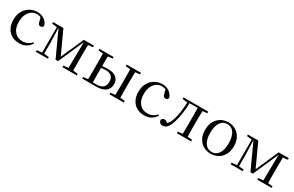

<svg xmlns="http://www.w3.org/2000/svg" viewBox="152 -1701 4412 2885"><g transform="rotate(30 2358.5 -258.5)"><path d="M296.6 14.6Q223.8 14.6 167.8 -17.1Q111.8 -48.8 80.1 -108.5Q48.4 -168.3 48.4 -251.4Q48.4 -340.7 85.2 -403.2Q121.9 -465.8 181.5 -498.2Q241 -530.6 309.8 -530.6Q354.5 -530.6 392.7 -514.4Q430.9 -498.1 457.7 -468.8Q484.5 -439.5 495.2 -399.3Q486.3 -364.4 452.7 -364.4Q432 -364.4 419.6 -375.7Q407.1 -386.9 402.7 -413.5L377.7 -501.6L427.8 -461.9Q397.5 -482.4 370.4 -490.6Q343.3 -498.8 315 -498.8Q263.9 -498.8 222.9 -469.9Q182 -441 158.5 -388.2Q134.9 -335.4 134.9 -261.5Q134.9 -153.9 187.9 -94.5Q240.8 -35 325.2 -35Q370 -35 408.9 -52.7Q447.9 -70.3 480.8 -106.9L496.6 -93.9Q463.6 -42.3 415.9 -13.8Q368.2 14.6 296.6 14.6Z M898.3 -44.4 689.3 -500.2H683.6V-516H762.3L952.9 -101.4H933.3L1116.7 -516H1148.3V-500.6H1141.5L940.6 -44.4ZM1127.6 0 1130.2 -221.5 1135.5 -516H1211Q1210 -491.8 1209.4 -450.7Q1208.8 -409.7 1208.3 -365.7Q1207.8 -321.7 1207.8 -288.3V-228.5Q1207.8 -194.3 1208.3 -150.3Q1208.8 -106.3 1209.4 -65.3Q1210 -24.4 1211 0ZM580.5 0V-27.8L679.2 -37.8H695.3L790.4 -27.8V0ZM1043.6 0V-27.8L1151.8 -38.6H1184L1291.4 -27.8V0ZM582.3 -489.1V-516H692.1V-477.4H680.3ZM670 0V-516H694.8L704.7 -222.7V0ZM1165.5 -477.4V-516H1292.2V-489.1L1184.8 -477.4Z M1502.1 0V-29.4H1608.4Q1686.8 -29.4 1725.9 -60.8Q1764.9 -92.3 1764.9 -159.7Q1764.9 -224.7 1731 -255.6Q1697.1 -286.6 1625.3 -286.6Q1593.8 -286.6 1565.4 -283.2Q1537 -279.8 1508.7 -273.8V-304.8Q1542.6 -310.5 1577.1 -314.6Q1611.6 -318.7 1645.4 -318.7Q1716.8 -318.7 1760.3 -298.4Q1803.7 -278.1 1823.9 -242.8Q1844.2 -207.5 1844.2 -162.8Q1844.2 -117.1 1822 -80.3Q1799.9 -43.4 1752 -21.7Q1704.1 0 1625.3 0ZM1467 0Q1468 -24.4 1468.5 -65.3Q1469 -106.3 1469.5 -150.3Q1470 -194.3 1470 -228.5V-288.3Q1470 -321.7 1469.5 -365.7Q1469 -409.7 1468.5 -450.7Q1468 -491.8 1467 -516H1554.7Q1553.7 -491.8 1553 -450.7Q1552.4 -409.7 1551.9 -365.7Q1551.4 -321.7 1551.4 -287.5V-228.5Q1551.4 -194.3 1551.9 -150.3Q1552.4 -106.3 1553 -65.3Q1553.7 -24.4 1554.7 0ZM1938.9 0Q1940.7 -24.4 1941.3 -65.3Q1941.9 -106.3 1942.4 -150.3Q1942.9 -194.3 1942.9 -228.5V-288.3Q1942.9 -321.7 1942.4 -365.7Q1941.9 -409.7 1941.3 -450.7Q1940.7 -491.8 1938.9 -516H2028.1Q2027.1 -491.8 2026.6 -450.7Q2026.1 -409.7 2025.6 -365.7Q2025.1 -321.7 2025.1 -288.3V-228.5Q2025.1 -194.3 2025.6 -150.3Q2026.1 -106.3 2026.6 -65.3Q2027.1 -24.4 2028.1 0ZM1387.2 -489.1V-516H1633.2V-489.1L1527.6 -477.4H1494.6ZM1860.1 0V-27.8L1968.1 -38.6H2001.3L2107.7 -27.8V0ZM1860.1 -489.1V-516H2107.7V-489.1L2001.3 -477.4H1968.1ZM1387.2 0V-27.8L1494.6 -38.6H1513.3V0Z M2464.6 14.6Q2391.8 14.6 2335.8 -17.1Q2279.8 -48.8 2248.1 -108.5Q2216.4 -168.3 2216.4 -251.4Q2216.4 -340.7 2253.2 -403.2Q2289.9 -465.8 2349.5 -498.2Q2409 -530.6 2477.8 -530.6Q2522.5 -530.6 2560.7 -514.4Q2598.9 -498.1 2625.7 -468.8Q2652.5 -439.5 2663.2 -399.3Q2654.3 -364.4 2620.7 -364.4Q2600 -364.4 2587.6 -375.7Q2575.1 -386.9 2570.7 -413.5L2545.7 -501.6L2595.8 -461.9Q2565.5 -482.4 2538.4 -490.6Q2511.3 -498.8 2483 -498.8Q2431.9 -498.8 2390.9 -469.9Q2350 -441 2326.5 -388.2Q2302.9 -335.4 2302.9 -261.5Q2302.9 -153.9 2355.9 -94.5Q2408.8 -35 2493.2 -35Q2538 -35 2576.9 -52.7Q2615.9 -70.3 2648.8 -106.9L2664.6 -93.9Q2631.6 -42.3 2583.9 -13.8Q2536.2 14.6 2464.6 14.6Z M2783.7 10.2Q2754.6 10.2 2736.1 -7Q2717.7 -24.2 2717.7 -54.8Q2724.7 -71.3 2737.1 -79.3Q2749.4 -87.4 2767.3 -87.4Q2785.3 -87.4 2801.3 -77Q2817.4 -66.6 2835.6 -45.9V-35.9H2807V-46.1Q2832.7 -62.7 2849.5 -85.7Q2866.2 -108.6 2880.9 -149.1Q2906.7 -221.4 2919.6 -313.7Q2932.5 -406.1 2934.3 -516H2970.4Q2968.2 -403.6 2954.3 -308Q2940.4 -212.4 2916.6 -138.5Q2900 -84.3 2879.6 -51.4Q2859.2 -18.6 2835.2 -4.2Q2811.3 10.2 2783.7 10.2ZM2845.8 -489.1V-516H2949V-477.4H2941.8ZM2950.8 -486V-516H3141.9V-486ZM3029.2 0V-27.8L3137.9 -38.6H3170.3L3276 -27.8V0ZM3108.7 0Q3109.7 -24.4 3110.2 -65.3Q3110.7 -106.3 3111.2 -150.3Q3111.7 -194.3 3111.7 -228.5V-288.3Q3111.7 -321.7 3111.2 -365.7Q3110.7 -409.7 3110.2 -450.7Q3109.7 -491.8 3108.7 -516H3197.2Q3196.2 -491.8 3195.2 -450.7Q3194.2 -409.7 3193.7 -365.7Q3193.2 -321.7 3193.2 -288.3V-228.5Q3193.2 -194.3 3193.7 -150.3Q3194.2 -106.3 3195.2 -65.3Q3196.2 -24.4 3197.2 0ZM3152.5 -477.4V-516H3276V-489.1L3170.3 -477.4Z M3619.5 14.6Q3553.2 14.6 3496.4 -15.9Q3439.6 -46.5 3405 -107.4Q3370.4 -168.3 3370.4 -257.8Q3370.4 -347.6 3406.1 -408.5Q3441.7 -469.3 3498.7 -500Q3555.7 -530.6 3619.5 -530.6Q3684.2 -530.6 3741.2 -500.1Q3798.2 -469.5 3833.9 -408.7Q3869.5 -347.8 3869.5 -257.8Q3869.5 -168 3834.4 -107.2Q3799.3 -46.3 3742.5 -15.8Q3685.7 14.6 3619.5 14.6ZM3619.5 -16.4Q3694 -16.4 3736.7 -78.2Q3779.4 -140.1 3779.4 -256.6Q3779.4 -373.4 3736.7 -436.1Q3694 -498.8 3619.5 -498.8Q3545.1 -498.8 3502.3 -436.1Q3459.5 -373.4 3459.5 -256.6Q3459.5 -140.1 3502.3 -78.2Q3545.1 -16.4 3619.5 -16.4Z M4279.3 -44.4 4070.3 -500.2H4064.6V-516H4143.3L4333.9 -101.4H4314.3L4497.7 -516H4529.3V-500.6H4522.5L4321.6 -44.4ZM4508.6 0 4511.2 -221.5 4516.5 -516H4592Q4591 -491.8 4590.4 -450.7Q4589.8 -409.7 4589.3 -365.7Q4588.8 -321.7 4588.8 -288.3V-228.5Q4588.8 -194.3 4589.3 -150.3Q4589.8 -106.3 4590.4 -65.3Q4591 -24.4 4592 0ZM3961.5 0V-27.8L4060.2 -37.8H4076.3L4171.4 -27.8V0ZM4424.6 0V-27.8L4532.8 -38.6H4565L4672.4 -27.8V0ZM3963.3 -489.1V-516H4073.1V-477.4H4061.3ZM4051 0V-516H4075.8L4085.7 -222.7V0ZM4546.5 -477.4V-516H4673.2V-489.1L4565.8 -477.4Z"/></g></svg>

Font: Noto Serif TC
Style: Regular
Weight: 200
Designer: Ryoko NISHIZUKA 西塚涼子 (kana & ideographs); Frank Grießhammer (Latin, Greek & Cyrillic); Wenlong ZHANG 张文龙 (bopomofo); San
Foundry: Adobe
Version: Version 2.001;hotconv 1.1.0;makeotfexe 2.6.0